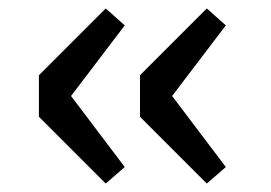

<svg xmlns="http://www.w3.org/2000/svg" viewBox="-20 -479 640 454"><path d="M230 -45 72 -203V-301L230 -459L275 -419L148 -252L275 -84ZM469 -45 311 -203V-301L469 -459L514 -419L387 -252L514 -84Z"/></svg>

Font: Source Code Pro Medium
Style: Regular
Weight: 500
Monospace: yes
Designer: Paul D. Hunt, Teo Tuominen
Foundry: Adobe Systems Incorporated
Version: Version 2.030;PS 1.000;hotconv 16.6.51;makeotf.lib2.5.65220